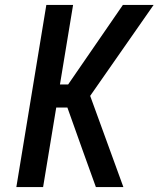

<svg xmlns="http://www.w3.org/2000/svg" viewBox="-20 -755 640 775"><path d="M46 0 167 -735H275L222 -414H255L476 -735H600L344 -368L478 0H367L314 -147L252 -321H207L154 0Z"/></svg>

Font: Iosevka Curly SmBdExObl
Style: Regular
Weight: 600
Width: 7
Italic angle: -9°
Monospace: yes
Designer: Belleve Invis
Foundry: Belleve Invis
Version: Version 11.1.0; ttfautohint (v1.8.3)